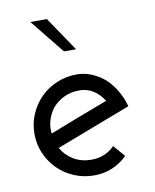

<svg xmlns="http://www.w3.org/2000/svg" viewBox="-74 -669 593 734"><g transform="rotate(-10 223.0 -302.0)"><path d="M233 -322Q263 -322 287 -306.5Q311 -291 327 -265Q270 -244 213.5 -222Q157 -200 100 -178Q97 -206 105 -231Q113 -256 128 -275Q147 -297 173.5 -309.5Q200 -322 233 -322ZM362 -45 323 -90Q306 -72 283 -62.5Q260 -53 233 -53Q194 -53 164 -71Q134 -89 117 -119Q190 -147 262 -174.5Q334 -202 407 -230Q398 -263 381.5 -291Q365 -319 343 -340Q320 -360 292 -372Q264 -384 233 -384Q192 -384 155.5 -368.5Q119 -353 93 -327Q66 -300 50.5 -264Q35 -228 35 -188Q35 -147 50.5 -111.5Q66 -76 93 -49Q119 -23 155.5 -7.5Q192 8 233 8Q272 8 304.5 -6Q337 -20 362 -45ZM248 -479Q225 -512 203 -545.5Q181 -579 158 -612H94Q121 -579 147.5 -545.5Q174 -512 201 -479Z"/></g></svg>

Font: Josefin Slab Thin SemiBold
Style: Regular
Weight: 600
Version: Version 2.000